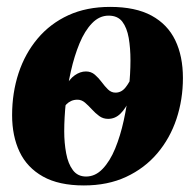

<svg xmlns="http://www.w3.org/2000/svg" viewBox="-20 -538 580 571"><path d="M229.5 13.5Q155 13.5 107.8 -13Q60.5 -39.5 38.2 -86.5Q16 -133.5 16 -195.5Q16 -262 35.2 -320.5Q54.5 -379 92 -423.5Q129.5 -468 183.5 -492.8Q237.5 -517.5 307.5 -517.5Q383 -517.5 430.8 -491.5Q478.5 -465.5 501.2 -418.2Q524 -371 524 -306Q524 -242 504.8 -184.2Q485.5 -126.5 447.8 -82Q410 -37.5 355.2 -12Q300.5 13.5 229.5 13.5ZM236 -13Q263.5 -13 285.2 -35.8Q307 -58.5 322.5 -96.2Q338 -134 348 -179.8Q358 -225.5 363 -272Q368 -318.5 368 -358.5Q368 -395 362.8 -425.2Q357.5 -455.5 343.8 -473.5Q330 -491.5 303 -491.5Q275.5 -491.5 253.8 -469Q232 -446.5 216.5 -409Q201 -371.5 190.8 -326.2Q180.5 -281 175.8 -234.2Q171 -187.5 171 -147.5Q171 -113 176.8 -82Q182.5 -51 196.8 -32Q211 -13 236 -13ZM301.5 -184.5Q286.5 -184.5 275 -193Q263.5 -201.5 253.2 -212.8Q243 -224 232.8 -232.8Q222.5 -241.5 210.5 -241.5Q200 -241.5 191.8 -237.8Q183.5 -234 177.5 -227.8Q171.5 -221.5 167 -213.5L175.5 -281Q186 -302.5 202.2 -314Q218.5 -325.5 235.5 -325.5Q251 -325.5 262.2 -315.8Q273.5 -306 282.5 -293.8Q291.5 -281.5 301.2 -272Q311 -262.5 323.5 -262.5Q341.5 -262.5 354 -278.8Q366.5 -295 374 -315L366.5 -243.5Q354 -215.5 338.2 -200Q322.5 -184.5 301.5 -184.5Z"/></svg>

Font: Merriweather 144pt ExtraBold
Style: Italic
Weight: 800
Italic angle: -7.8°
Version: Version 2.101